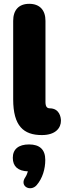

<svg xmlns="http://www.w3.org/2000/svg" viewBox="-20 -699 356 1005"><path d="M299 -67C299 -86 291 -132 240 -132C216 -132 218 -159 218 -177V-590C218 -646 188 -679 133 -679C78 -679 49 -646 49 -590V-179C49 -40 103 8 199 8C273 8 299 -31 299 -67ZM172 270C203 234 217 185 217 138C217 84 188 57 132 57C77 57 47 82 47 127C47 172 74 196 126 198C123 208 119 219 113 228C79 276 140 307 172 270Z"/></svg>

Font: SN Pro Heavy
Style: Regular
Weight: 800
Designer: Tobias Whetton
Foundry: Supernotes
Version: Version 1.001;Glyphs 3.2 (3249)